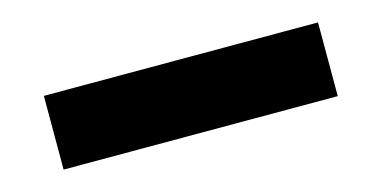

<svg xmlns="http://www.w3.org/2000/svg" viewBox="-31 -97 640 322"><g transform="rotate(-15 289.0 64.0)"><path d="M51 128V0H527V128ZM116 63H468H116Z"/></g></svg>

Font: Tourney Thin Black
Style: Regular
Weight: 900
Version: Version 1.015